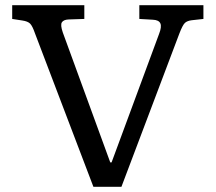

<svg xmlns="http://www.w3.org/2000/svg" viewBox="-20 -720 831 740"><path d="M340 0 115 -591Q105 -620 96 -629Q87 -638 66 -641L27 -647V-700H305V-647L244 -645Q225 -644 218.5 -634Q212 -624 222 -595L405 -94H410L593 -589Q604 -617 598 -630Q592 -643 569 -644L517 -647V-700H764V-647L719 -642Q702 -640 693 -632Q684 -624 671 -590L448 0Z"/></svg>

Font: Literata 7pt
Style: Regular
Weight: 400
Designer: Latin by Veronika Burian and Jose Scaglione. Greek by Irene Vlachou. Cyrillic by Vera Evstafieva.
Foundry: TypeTogether
Version: Version 3.002